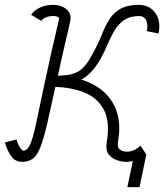

<svg xmlns="http://www.w3.org/2000/svg" viewBox="-61 -652 681 790"><path d="M541 -16 513 118H463L488 0ZM30 14Q3 14 -13.5 -7.5Q-30 -29 -41 -66L7 -78Q14 -54 22.5 -43Q31 -32 34 -32Q51 -32 62.5 -56.5Q74 -81 87 -141.5Q100 -202 122 -307Q144 -412 182 -574Q183 -578 180 -580.5Q177 -583 171.5 -584.5Q166 -586 157 -586Q141 -586 128 -580.5Q115 -575 109 -566L67 -591Q79 -610 104 -621Q129 -632 157 -632Q192 -632 213.5 -613Q235 -594 228 -565Q194 -419 172 -317.5Q150 -216 135 -151Q120 -86 106.5 -50Q93 -14 75 0Q57 14 30 14ZM459 14Q441 14 420 7Q399 0 386 -17Q373 -34 378 -65H424Q421 -45 432 -36.5Q443 -28 461 -28Q479 -28 493 -35.5Q507 -43 517 -53L541 -16Q527 -3 503.5 5.5Q480 14 459 14ZM378 -65Q393 -153 365 -203Q337 -253 279.5 -274Q222 -295 146 -295L156 -340Q251 -340 316.5 -307.5Q382 -275 411 -214Q440 -153 424 -65ZM146 -295 156 -340Q195 -340 220 -344Q245 -348 263 -359Q281 -370 296.5 -391.5Q312 -413 330 -449Q347 -481 359.5 -513Q372 -545 388.5 -571.5Q405 -598 432.5 -614.5Q460 -631 506 -632Q538 -633 559.5 -617.5Q581 -602 590 -575Q599 -548 591 -514L543 -524Q549 -553 539.5 -570Q530 -587 508 -586Q472 -585 449 -569Q426 -553 410.5 -527Q395 -501 382 -470Q369 -439 352 -408.5Q335 -378 310 -352Q285 -326 245.5 -310.5Q206 -295 146 -295Z"/></svg>

Font: Victor Mono Thin
Style: Italic
Weight: 100
Italic angle: -12°
Monospace: yes
Designer: Rune Bjørnerås
Version: Version 1.561;gftools[0.9.30]